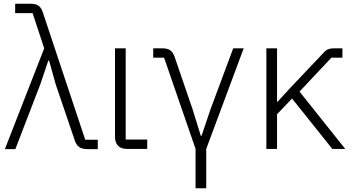

<svg xmlns="http://www.w3.org/2000/svg" viewBox="-20 -795 1881 1025"><path d="M154 -725H61V-775H143Q171 -775 185.5 -764.5Q200 -754 208 -731L435 -49H502V1H447Q419 1 403.5 -9.5Q388 -20 380 -43L277 -346L242 -472H238L196 -347L62 1H6L216 -537Z M657 0Q626 0 610 -17Q594 -34 594 -64V-537H651V-50H766V0Z M1024 0 856 -487H798V-537H847Q873 -537 888 -527Q903 -517 912 -492L1008 -212L1052 -70H1056L1104 -212L1225 -537H1281L1081 0V210H1024Z M1539 -269 1459 -185V0H1402V-537H1459V-252H1462L1527 -323L1707 -513Q1718 -526 1730.5 -531.5Q1743 -537 1759 -537H1808V-487H1749L1579 -306L1823 0H1754Z"/></svg>

Font: IBM Plex Sans JP Light
Style: Regular
Weight: 300
Designer: Mike Abbink; Paul van der Laan; Pieter van Rosmalen; Wujin Sim; Yejin Wi; Jinhee Kim; Boomi Park; Yona Kim; Kichan Ma
Foundry: Sandoll Inc.
Version: Version 1.002